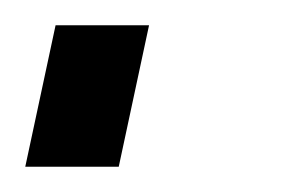

<svg xmlns="http://www.w3.org/2000/svg" viewBox="-20 -132 240 152"><path d="M0 0 24 -112H98L74 0Z"/></svg>

Font: Raleway Medium
Style: Italic
Weight: 500
Italic angle: -12°
Designer: Matt McInerney, Pablo Impallari, Rodrigo Fuenzalida
Foundry: Matt McInerney, Pablo Impallari, Rodrigo Fuenzalida
Version: Version 4.026